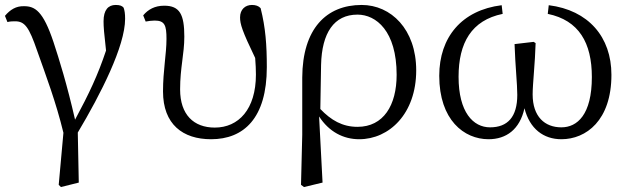

<svg xmlns="http://www.w3.org/2000/svg" viewBox="-20 -548 2534 775"><path d="M10 -459C21 -462 33 -462 41 -462C80 -462 97 -439 130 -343C165 -244 206 -136 236 -12L217 198L226 207L298 189L294 -13C387 -169 485 -362 485 -472C485 -494 483 -505 479 -517C473 -524 465 -528 447 -528C417 -528 398 -508 398 -462C398 -440 400 -414 408 -344C375 -245 340 -171 283 -65C250 -209 219 -308 196 -378C154 -504 121 -523 77 -523C45 -524 21 -509 0 -484Z M568 -461C579 -463 592 -465 604 -465C645 -465 652 -446 652 -391C652 -330 638 -264 638 -179C638 -46 718 14 832 14C964 14 1057 -71 1057 -277C1057 -366 1052 -436 1032 -515C1024 -524 1012 -528 997 -528C970 -528 949 -510 949 -478C949 -451 957 -424 1010 -314C1012 -288 1013 -267 1013 -247C1013 -107 943 -33 847 -33C762 -33 707 -85 707 -187C707 -275 724 -330 724 -400C724 -489 706 -525 643 -525C605 -525 578 -510 558 -486Z M1276 -286C1279 -415 1328 -489 1423 -489C1498 -489 1581 -423 1581 -246C1581 -123 1528 -36 1423 -36C1362 -36 1316 -63 1273 -108ZM1200 -4 1195 198 1207 207 1282 189 1268 -78C1308 -16 1366 14 1430 14C1551 14 1660 -89 1660 -264C1660 -430 1558 -528 1440 -528C1297 -528 1201 -432 1200 -235Z M2191 -492C2317 -466 2369 -375 2369 -237C2369 -85 2310 -34 2246 -34C2179 -34 2130 -77 2130 -167C2130 -209 2140 -296 2142 -374L2134 -379L2057 -370C2060 -280 2068 -209 2068 -165C2068 -76 2029 -34 1958 -34C1890 -34 1831 -95 1831 -238C1831 -375 1883 -466 2009 -492L2005 -527C1844 -507 1753 -398 1753 -242C1753 -64 1853 14 1952 14C2023 14 2078 -25 2097 -111C2118 -28 2174 14 2246 14C2346 14 2448 -62 2448 -246C2448 -399 2355 -507 2195 -527Z"/></svg>

Font: Shippori Mincho
Style: Regular
Weight: 400
Designer: Bonji Tadano  Ryoko NISHIZUKA  (kana & ideographs); Frank Grießhammer (Latin, Greek & Cyrillic); Wenlong ZHANG  (bopomof
Foundry: Adobe Systems Incorporated
Version: Version 1.003;PS 1.001;hotconv 16.6.54;makeotf.lib2.5.65590